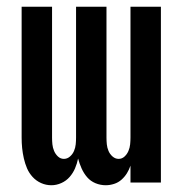

<svg xmlns="http://www.w3.org/2000/svg" viewBox="-20 -540 540 568"><path d="M132 8Q116 8 101.5 1.5Q87 -5 76.5 -16.5Q66 -28 60 -42Q54 -56 50.5 -71.5Q47 -87 45.5 -102Q44 -117 44 -133V-520H134V-133Q134 -123 135 -113Q136 -103 140 -93.5Q144 -84 151.5 -77Q159 -70 169 -70Q179 -70 187 -77Q195 -84 199 -93.5Q203 -103 204 -113Q205 -123 205 -133V-520H295V-133Q295 -123 296 -113Q297 -103 301 -93.5Q305 -84 313 -77Q321 -70 331 -70Q341 -70 348.5 -77Q356 -84 360 -93.5Q364 -103 365 -113Q366 -123 366 -133V-520H456V0H366V-50Q362 -38 355.5 -27.5Q349 -17 339.5 -8.5Q330 0 317.5 4Q305 8 293 8Q277 8 262.5 2Q248 -4 238 -15.5Q228 -27 221.5 -41.5Q215 -56 211 -71Q208 -56 202 -42Q196 -28 186 -16.5Q176 -5 161.5 1.5Q147 8 132 8Z"/></svg>

Font: Iosevka Term Curly Semibold
Style: Regular
Weight: 600
Designer: Belleve Invis
Foundry: Belleve Invis
Version: Version 32.3.0